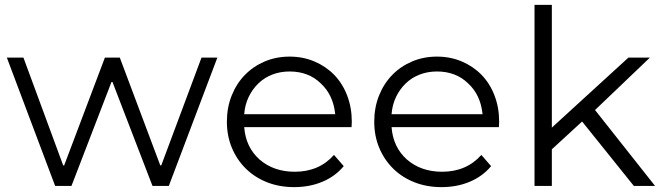

<svg xmlns="http://www.w3.org/2000/svg" viewBox="-20 -762 2713 787"><path d="M871 -526 672 0H605L441 -426H437L273 0H206L8 -526H76L239 -84H243L410 -526H471L637 -84H641L806 -526Z M1421 -241H981Q987 -159 1044 -108Q1102 -58 1188 -58Q1288 -58 1349 -127L1389 -81Q1354 -39 1301.5 -17Q1249 5 1186 5Q1125 5 1074.5 -15Q1024 -35 987.5 -71Q951 -107 930.5 -156Q910 -205 910 -263Q910 -321 929.5 -370Q949 -419 983.5 -454.5Q1018 -490 1065 -510Q1112 -530 1167 -530Q1222 -530 1269 -510Q1316 -490 1350 -455Q1384 -420 1403 -370.5Q1422 -321 1422 -263ZM981 -294H1354Q1346 -373 1295 -420Q1245 -469 1167 -469Q1129 -469 1096.5 -456.5Q1064 -444 1039.5 -420.5Q1015 -397 999.5 -365Q984 -333 981 -294Z M2025 -241H1585Q1591 -159 1648 -108Q1706 -58 1792 -58Q1892 -58 1953 -127L1993 -81Q1958 -39 1905.5 -17Q1853 5 1790 5Q1729 5 1678.5 -15Q1628 -35 1591.5 -71Q1555 -107 1534.5 -156Q1514 -205 1514 -263Q1514 -321 1533.5 -370Q1553 -419 1587.5 -454.5Q1622 -490 1669 -510Q1716 -530 1771 -530Q1826 -530 1873 -510Q1920 -490 1954 -455Q1988 -420 2007 -370.5Q2026 -321 2026 -263ZM1585 -294H1958Q1950 -373 1899 -420Q1849 -469 1771 -469Q1733 -469 1700.5 -456.5Q1668 -444 1643.5 -420.5Q1619 -397 1603.5 -365Q1588 -333 1585 -294Z M2366 -264 2242 -150V0H2171V-742H2242V-239L2556 -526H2644L2419 -311L2665 0H2578Z"/></svg>

Font: CMG Sans
Style: Regular
Weight: 400
Designer: Julieta Ulanovsky
Foundry: Julieta Ulanovsky
Version: Version 7.200